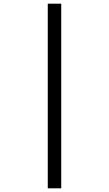

<svg xmlns="http://www.w3.org/2000/svg" viewBox="-20 -780 591 1041"><path d="M239 -760V241H312V-760Z"/></svg>

Font: Noto Sans Bhaiksuki
Style: Regular
Weight: 400
Designer: Monotype Design Team
Foundry: Monotype Imaging Inc.
Version: Version 2.002